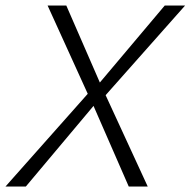

<svg xmlns="http://www.w3.org/2000/svg" viewBox="-27 -678 693 698"><path d="M-7 0 292 -337 146 -658H214L336 -378L572 -658H646L357 -332L510 0H441L313 -293L67 0Z"/></svg>

Font: Ysabeau Infant Light
Style: Italic
Weight: 300
Italic angle: -12°
Designer: Christian Thalmann (Catharsis Fonts)
Version: Version 2.001;gftools[0.9.30]; featfreeze: ss01,ss02,lnum